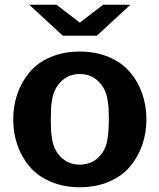

<svg xmlns="http://www.w3.org/2000/svg" viewBox="-20 -763 665 801"><path d="M434.1 -265.1Q434.1 -292 433.1 -309.3Q432.1 -326.7 428.2 -349.4Q424.3 -372.1 415 -390.4Q405.8 -408.7 391.1 -422.9Q359.9 -454.1 313 -454.1Q266.1 -454.1 234.9 -422.9Q220.2 -408.7 210.9 -390.4Q201.7 -372.1 197.8 -349.4Q193.8 -326.7 192.9 -309.3Q191.9 -292 191.9 -265.1Q191.9 -238.3 192.9 -220.9Q193.8 -203.6 197.8 -180.7Q201.7 -157.7 210.9 -139.4Q220.2 -121.1 234.9 -106.9Q265.6 -76.2 313 -76.2Q360.4 -76.2 391.1 -106.9Q418.5 -133.8 426.3 -171.6Q434.1 -209.5 434.1 -265.1ZM313 -547.9Q380.4 -547.9 434.3 -524.9Q488.3 -502 522 -462.6Q555.7 -423.3 573.2 -372.8Q590.8 -322.3 590.8 -265.1Q590.8 -208 573.2 -157.7Q555.7 -107.4 522.2 -67.9Q488.8 -28.3 434.8 -5.1Q380.9 18.1 313 18.1Q245.6 18.1 191.7 -4.9Q137.7 -27.8 104 -67.4Q70.3 -106.9 52.7 -157.5Q35.2 -208 35.2 -265.1Q35.2 -322.3 52.7 -372.3Q70.3 -422.4 103.8 -462.2Q137.2 -502 191.2 -524.9Q245.1 -547.9 313 -547.9ZM313 -668.5 410.2 -743.2H523.9L383.8 -613.8H242.2L102.1 -743.2H215.8Z"/></svg>

Font: Aurulent Sans
Style: Bold
Weight: 700
Version: Version 2007.05.04